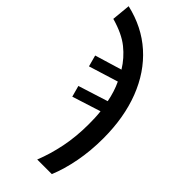

<svg xmlns="http://www.w3.org/2000/svg" viewBox="-400 -820 1115 1115"><g transform="rotate(45 158.0 -262.5)"><path d="M177 240Q208 163 226 74Q244 -15 244 -117Q244 -141 243 -167Q242 -193 239 -218L63 -162L44 -231L227 -289Q221 -321 211 -352.5Q201 -384 188 -411L7 -355L-12 -425L154 -475Q118 -534 63 -578.5Q8 -623 -88 -650L-77 -765Q62 -733 160 -645.5Q258 -558 310 -423.5Q362 -289 362 -118Q362 -16 344.5 76Q327 168 297 240Z"/></g></svg>

Font: Noto Sans Condensed SemiBold
Style: Regular
Weight: 600
Width: 3
Designer: Monotype Design Team
Foundry: Monotype Imaging Inc.
Version: Version 2.013; ttfautohint (v1.8.4.7-5d5b)